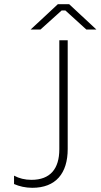

<svg xmlns="http://www.w3.org/2000/svg" viewBox="-20 -892 480 916"><path d="M126 -751H173L274 -842H292L392 -751H440L310 -872H256ZM134 4C246 4 303 -65 303 -181V-700H263V-180C263 -87 220 -34 130 -34C99 -34 71 -41 47 -54V-14C72 -3 102 4 134 4Z"/></svg>

Font: Fixel Text ExtraLight
Style: Regular
Weight: 200
Width: 4
Designer: AlfaBravo + MacPaw
Foundry: Kyrylo Tkachov, Marchela Mozhyna, Serhii Makarenko, Maria Weinstein, Zakhar Kryvoshyya
Version: Version 1.211